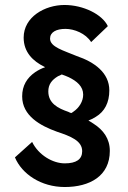

<svg xmlns="http://www.w3.org/2000/svg" viewBox="-20 -736 516 771"><path d="M346 -567 413 -631C391 -678 315 -716 239 -716C160 -716 75 -668 75 -585C75 -526 113 -490 158 -468C159 -467 160 -467 161 -466C146 -461 133 -454 121 -446C88 -423 69 -392 69 -349C69 -271 142 -231 209 -207C263 -189 310 -171 310 -129C310 -96 286 -80 240 -80C192 -80 135 -113 109 -166L40 -104C68 -37 145 15 240 15C340 15 421 -29 421 -130C421 -179 395 -214 356 -239C349 -244 342 -248 335 -252C346 -256 356 -261 365 -267C400 -288 419 -324 419 -373C419 -444 359 -487 288 -511C236 -533 181 -547 181 -581C181 -607 206 -620 243 -620C278 -620 324 -602 346 -567ZM266 -282C262 -283 258 -285 254 -287C213 -301 174 -321 174 -369C174 -397 188 -415 213 -430C218 -432 223 -434 228 -437C237 -434 247 -430 256 -426C289 -410 314 -389 314 -356C314 -329 298 -303 274 -287C271 -285 269 -283 266 -282Z"/></svg>

Font: Jost Medium
Style: Regular
Weight: 500
Version: Version 3.710